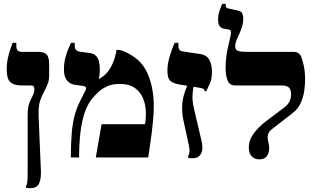

<svg xmlns="http://www.w3.org/2000/svg" viewBox="-20 -820 1645 1000"><path d="M138 160Q132 160 126 159.5Q120 159 115 158V150Q120 143 122 131Q124 119 124 81V-214Q124 -256 130.5 -276.5Q137 -297 147 -315Q152 -324 155.5 -333Q159 -342 159 -355Q159 -367 154.5 -371Q150 -375 135 -375H92Q53 -375 34 -392Q15 -409 15 -458Q15 -492 22 -521.5Q29 -551 36.5 -571.5Q44 -592 46 -597H65V-584Q65 -565 71.5 -557.5Q78 -550 96 -550H179Q208 -550 222 -537Q236 -524 236 -485V-425Q236 -395 222.5 -369Q209 -343 200 -323Q187 -296 183.5 -271.5Q180 -247 181 -216L193 69Q195 109 184 134.5Q173 160 138 160Z M349 0Q349 -73 353.5 -125.5Q358 -178 368.5 -217.5Q379 -257 396 -291L425 -349Q430 -358 427.5 -364.5Q425 -371 415 -372L367 -379Q343 -383 328 -402Q313 -421 313 -459Q313 -491 320.5 -519.5Q328 -548 337.5 -569.5Q347 -591 350 -597H369V-583Q369 -567 376 -560Q383 -553 394 -551L447 -544Q469 -541 480.5 -528.5Q492 -516 496 -497.5Q500 -479 500 -457Q500 -445 498.5 -432Q497 -419 495 -410L496 -409Q516 -419 534 -438Q552 -457 566 -487.5Q580 -518 587 -560H597Q608 -560 626 -552.5Q644 -545 663.5 -533Q683 -521 698 -508Q729 -480 747 -440.5Q765 -401 773 -356.5Q781 -312 781 -269Q781 -230 776 -180Q771 -130 764 -82Q757 -34 752 0H479L509 -173H735Q738 -188 739 -203Q740 -218 740 -229Q740 -271 726 -306Q712 -341 682 -362Q652 -383 604 -383Q564 -383 536 -369.5Q508 -356 491 -339.5Q474 -323 466 -314Q438 -282 422 -236Q406 -190 399 -131Q392 -72 392 0Z M984 4Q978 4 971.5 3.5Q965 3 960 2V-6Q962 -10 966 -23Q970 -36 961 -75L935 -195Q928 -230 928.5 -261.5Q929 -293 937.5 -324Q946 -355 961 -386L990 -381Q986 -364 983 -330Q980 -296 991 -251L1029 -89Q1040 -43 1027 -19.5Q1014 4 984 4ZM1046 -345Q1045 -350 1041.5 -355Q1038 -360 1025 -362L920 -379Q878 -386 865 -400.5Q852 -415 852 -452Q852 -482 859.5 -510.5Q867 -539 875.5 -562Q884 -585 890 -597H909V-584Q909 -570 914 -561.5Q919 -553 939 -551L1020 -539Q1057 -534 1070.5 -508Q1084 -482 1084 -447Q1084 -407 1071.5 -381.5Q1059 -356 1055 -345Z M1331 10Q1306 10 1291 -5.5Q1276 -21 1276 -51Q1276 -92 1303 -127Q1330 -162 1366 -189L1464 -263Q1481 -277 1488.5 -293Q1496 -309 1496 -329Q1496 -351 1486 -363Q1476 -375 1442 -375H1204Q1176 -375 1165.5 -400.5Q1155 -426 1155 -467Q1155 -498 1159 -527.5Q1163 -557 1169 -581.5Q1175 -606 1179 -624.5Q1183 -643 1183 -652Q1183 -660 1180 -662.5Q1177 -665 1171 -666L1145 -671Q1132 -673 1124 -683.5Q1116 -694 1116 -718Q1116 -744 1124.5 -767Q1133 -790 1137 -800H1156V-790Q1156 -779 1169 -776L1219 -765Q1239 -761 1243 -747Q1247 -733 1247 -726Q1247 -695 1236.5 -668.5Q1226 -642 1215.5 -619.5Q1205 -597 1205 -579Q1205 -559 1221 -554.5Q1237 -550 1261 -550H1507Q1525 -550 1534.5 -543Q1544 -536 1548 -526Q1553 -515 1561 -483Q1569 -451 1569 -404Q1569 -379 1564.5 -346.5Q1560 -314 1546 -283Q1532 -252 1503 -230L1401 -151Q1383 -138 1378.5 -126Q1374 -114 1374 -107Q1374 -92 1378 -78Q1382 -64 1382 -47Q1382 -24 1370 -7Q1358 10 1331 10Z"/></svg>

Font: Frank Ruhl Libre ExtraBold
Style: Regular
Weight: 800
Designer: Yanek Iontef
Foundry: Fontef
Version: Version 6.003;gftools[0.9.30]